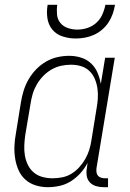

<svg xmlns="http://www.w3.org/2000/svg" viewBox="-20 -770 540 798"><path d="M179 8Q153 8 128.5 0.5Q104 -7 85.5 -23.5Q67 -40 57 -63Q47 -86 43 -111Q39 -136 40 -162.5Q41 -189 46 -215L67 -345Q71 -370 78.5 -394Q86 -418 99 -440.5Q112 -463 130.5 -482Q149 -501 171.5 -514Q194 -527 218.5 -532.5Q243 -538 268 -538Q293 -538 317 -530.5Q341 -523 358.5 -506.5Q376 -490 385.5 -467.5Q395 -445 399 -421L417 -530H457L381 -71Q380 -63 381 -54.5Q382 -46 387 -40Q392 -34 400 -31.5Q408 -29 417 -29H429V8H411Q394 8 379 3.5Q364 -1 353.5 -12Q343 -23 340.5 -39Q338 -55 341 -71L344 -93Q332 -70 314.5 -50.5Q297 -31 275 -17Q253 -3 228 2.5Q203 8 179 8ZM198 -29Q218 -29 238.5 -33Q259 -37 277 -48Q295 -59 309.5 -75Q324 -91 334.5 -109.5Q345 -128 351 -147.5Q357 -167 360 -187L381 -317Q385 -338 386.5 -360Q388 -382 385 -402.5Q382 -423 374 -442Q366 -461 351.5 -475Q337 -489 317 -495Q297 -501 275 -501Q254 -501 233.5 -496.5Q213 -492 194 -481Q175 -470 159.5 -454Q144 -438 133 -419Q122 -400 116 -380Q110 -360 107 -339L85 -209Q82 -188 81 -166Q80 -144 83.5 -123.5Q87 -103 96 -84.5Q105 -66 120.5 -53Q136 -40 156.5 -34.5Q177 -29 198 -29ZM295 -610Q267 -610 240.5 -618.5Q214 -627 197.5 -647Q181 -667 177 -694.5Q173 -722 178 -750H218Q215 -730 217 -709.5Q219 -689 231 -674.5Q243 -660 262 -653.5Q281 -647 301 -647Q322 -647 342.5 -653.5Q363 -660 379.5 -674.5Q396 -689 405 -709Q414 -729 418 -750H458Q455 -731 448.5 -712.5Q442 -694 431 -677Q420 -660 404 -646.5Q388 -633 370 -625Q352 -617 333 -613.5Q314 -610 295 -610Z"/></svg>

Font: Iosevka Slab Extralight
Style: Italic
Weight: 200
Italic angle: -9°
Monospace: yes
Designer: Belleve Invis
Foundry: Belleve Invis
Version: Version 11.1.1; ttfautohint (v1.8.3)